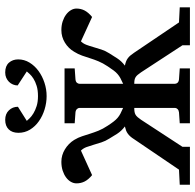

<svg xmlns="http://www.w3.org/2000/svg" viewBox="-26 -724 750 738"><g transform="rotate(-90 349.0 -355.0)"><path d="M543.9 0V-28.8L439.9 -188Q434.6 -195.8 430.2 -200.9Q425.8 -206.1 420.9 -209Q416 -211.9 410.2 -212.9Q404.3 -213.9 396 -213.9V-57.1Q396 -52.2 399.9 -47.6Q403.8 -43 413.1 -42L455.1 -39.1V0H244.1V-39.1L286.1 -42Q294.4 -43 298.8 -47.6Q303.2 -52.2 303.2 -57.1V-213.9Q294.4 -213.9 288.3 -212.9Q282.2 -211.9 277.1 -209Q272 -206.1 267.6 -200.9Q263.2 -195.8 257.8 -188L153.8 -28.8V0H7.8V-39.1L65.9 -42L183.1 -214.8Q188 -222.7 193.1 -228.5Q198.2 -234.4 203.9 -238.5Q209.5 -242.7 216.3 -245.4Q223.1 -248 231.9 -250Q214.8 -262.7 203.6 -280Q192.4 -297.4 185.1 -310.1Q175.8 -324.7 170.7 -340.3Q165.5 -356 161.4 -370.6Q157.2 -385.3 152.6 -397.7Q147.9 -410.2 139.2 -418.9L44.9 -376Q27.8 -390.1 20.5 -404.5Q13.2 -418.9 13.2 -436Q13.2 -447.3 19.3 -457.8Q25.4 -468.3 36.4 -476.3Q47.4 -484.4 62.7 -489.3Q78.1 -494.1 96.2 -494.1Q121.6 -494.1 144 -480.5Q166.5 -466.8 180.2 -444.8Q189.5 -429.2 194.3 -414.3Q199.2 -399.4 204.1 -383.8Q209 -368.2 215.6 -351.6Q222.2 -335 234.9 -315.9Q244.1 -301.8 251 -293Q257.8 -284.2 264.9 -278.1Q272 -272 280.8 -267.3Q289.6 -262.7 303.2 -256.8V-424.8Q303.2 -429.7 298.8 -434.3Q294.4 -439 286.1 -439.9L244.1 -442.9V-481.9H455.1V-442.9L413.1 -439.9Q403.8 -439 399.9 -434.3Q396 -429.7 396 -424.8V-256.8Q409.2 -262.7 417.7 -267.3Q426.3 -272 433.3 -278.1Q440.4 -284.2 447 -293Q453.6 -301.8 462.9 -315.9Q475.6 -335 482.4 -351.6Q489.3 -368.2 494.1 -383.8Q499 -399.4 504.2 -414.3Q509.3 -429.2 519 -444.8Q531.7 -466.8 554 -480.5Q576.2 -494.1 602.1 -494.1Q620.1 -494.1 635.3 -489.3Q650.4 -484.4 661.4 -476.3Q672.4 -468.3 678.7 -457.8Q685.1 -447.3 685.1 -436Q685.1 -418.9 677.5 -404.5Q669.9 -390.1 652.8 -376L559.1 -418.9Q550.3 -410.2 545.7 -397.7Q541 -385.3 536.9 -370.6Q532.7 -356 527.6 -340.3Q522.5 -324.7 513.2 -310.1Q505.4 -297.4 494.1 -280Q482.9 -262.7 465.8 -250Q475.1 -248 481.9 -245.4Q488.8 -242.7 494.4 -238.5Q500 -234.4 504.9 -228.5Q509.8 -222.7 515.1 -214.8L631.8 -42L689.9 -39.1V0ZM489.7 -660.2Q489.7 -636.7 477.5 -616.7Q465.3 -596.7 445.3 -582Q425.3 -567.4 400.1 -559.1Q375 -550.8 348.6 -550.8Q322.8 -550.8 297.4 -558.6Q272 -566.4 252 -580.6Q231.9 -594.7 219.7 -614.7Q207.5 -634.8 207.5 -659.2Q207.5 -683.1 220.7 -696.5Q233.9 -710 257.3 -710Q280.3 -710 293.9 -695.8Q307.6 -681.6 307.6 -661.1L253.4 -627Q256.8 -623 263.9 -615.7Q271 -608.4 282.7 -601.3Q294.4 -594.2 310.5 -589.1Q326.7 -584 348.6 -584Q371.6 -584 387.9 -589.1Q404.3 -594.2 415.5 -601.3Q426.8 -608.4 433.3 -615.7Q439.9 -623 443.4 -627L389.6 -662.1Q389.6 -671.4 393.3 -680.2Q397 -689 403.6 -695.6Q410.2 -702.1 419.2 -706.1Q428.2 -710 439.5 -710Q464.4 -710 477.1 -695.6Q489.7 -681.2 489.7 -660.2Z"/></g></svg>

Font: Charis SIL Cyr
Style: Regular
Weight: 400
Foundry: SIL International
Version: Version 5.000